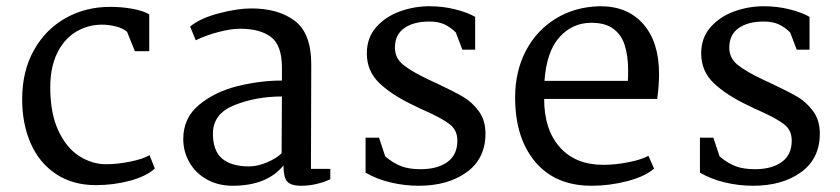

<svg xmlns="http://www.w3.org/2000/svg" viewBox="-20 -583 2692 615"><path d="M458 -537V-419H412L387 -481Q373 -493 350.5 -498.5Q328 -504 307 -504Q262 -504 224 -481.5Q186 -459 163.5 -413.5Q141 -368 141 -303Q141 -220 167 -164.5Q193 -109 234 -83Q275 -57 319 -57Q357 -57 398 -65.5Q439 -74 459 -86L476 -43Q448 -18 396 -4Q344 10 287 10Q213 10 159.5 -25.5Q106 -61 78.5 -123.5Q51 -186 51 -265Q51 -355 88.5 -422Q126 -489 190 -525Q254 -561 333 -561Q372 -561 406 -554.5Q440 -548 458 -537Z M977 -377 976 -42H1038V-9Q1020 0 995 6Q970 12 946 12Q911 12 899.5 -2Q888 -16 888 -53Q835 12 725 12Q679 12 643 -8Q607 -28 587 -62.5Q567 -97 567 -138Q567 -205 617.5 -247Q668 -289 740.5 -307Q813 -325 883 -325V-367Q883 -438 848 -464.5Q813 -491 749 -491Q720 -491 680 -480.5Q640 -470 607 -454L589 -498Q622 -525 681.5 -540.5Q741 -556 785 -556Q872 -556 924.5 -516Q977 -476 977 -377ZM662 -155Q662 -100 691.5 -75Q721 -50 778 -50Q805 -50 835.5 -63Q866 -76 882 -92L883 -274Q801 -274 731.5 -246.5Q662 -219 662 -155Z M1194 -142 1214 -82Q1240 -60 1265.5 -50.5Q1291 -41 1327 -41Q1381 -41 1413 -64Q1445 -87 1445 -133Q1445 -166 1420.5 -185Q1396 -204 1342 -228Q1330 -233 1306 -245Q1236 -278 1195.5 -316.5Q1155 -355 1155 -412Q1155 -462 1185 -496Q1215 -530 1261 -546.5Q1307 -563 1355 -563Q1399 -563 1438.5 -553Q1478 -543 1502 -529V-424H1461L1440 -479Q1424 -495 1404.5 -504.5Q1385 -514 1355 -514Q1305 -514 1275 -493Q1245 -472 1245 -430Q1245 -397 1271.5 -375.5Q1298 -354 1355 -327L1381 -315Q1436 -289 1464 -272.5Q1492 -256 1513.5 -227Q1535 -198 1535 -155Q1535 -75 1475 -31.5Q1415 12 1321 12Q1276 12 1231.5 1.5Q1187 -9 1151 -30V-142Z M2091 -346Q2091 -308 2085 -266H1723Q1723 -168 1773 -111.5Q1823 -55 1913 -55Q1951 -55 1993.5 -63.5Q2036 -72 2057 -84L2075 -43Q2047 -18 1990 -3Q1933 12 1875 12Q1759 12 1694.5 -64.5Q1630 -141 1630 -271Q1630 -354 1664 -419.5Q1698 -485 1759.5 -523Q1821 -561 1900 -563Q1989 -564 2040 -506.5Q2091 -449 2091 -346ZM1724 -324H1991Q1992 -335 1992 -357Q1992 -405 1980.5 -440Q1969 -475 1940 -494Q1915 -510 1874 -510Q1814 -510 1772.5 -464.5Q1731 -419 1724 -324Z M2265 -142 2285 -82Q2311 -60 2336.5 -50.5Q2362 -41 2398 -41Q2452 -41 2484 -64Q2516 -87 2516 -133Q2516 -166 2491.5 -185Q2467 -204 2413 -228Q2401 -233 2377 -245Q2307 -278 2266.5 -316.5Q2226 -355 2226 -412Q2226 -462 2256 -496Q2286 -530 2332 -546.5Q2378 -563 2426 -563Q2470 -563 2509.5 -553Q2549 -543 2573 -529V-424H2532L2511 -479Q2495 -495 2475.5 -504.5Q2456 -514 2426 -514Q2376 -514 2346 -493Q2316 -472 2316 -430Q2316 -397 2342.5 -375.5Q2369 -354 2426 -327L2452 -315Q2507 -289 2535 -272.5Q2563 -256 2584.5 -227Q2606 -198 2606 -155Q2606 -75 2546 -31.5Q2486 12 2392 12Q2347 12 2302.5 1.5Q2258 -9 2222 -30V-142Z"/></svg>

Font: Martel DemiBold
Style: Regular
Weight: 600
Designer: Dan Reynolds
Foundry: Dan Reynolds
Version: Version 1.001; ttfautohint (v1.1) -l 5 -r 5 -G 72 -x 0 -D la